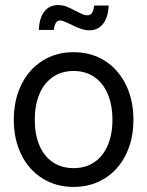

<svg xmlns="http://www.w3.org/2000/svg" viewBox="-20 -736 589 768"><path d="M35.2 -256.8Q35.2 -335.4 65.2 -397Q95.2 -458.5 149.7 -492.9Q204.1 -527.3 274.4 -527.3Q344.7 -527.3 399.2 -492.9Q453.6 -458.5 483.6 -397Q513.7 -335.4 513.7 -256.8Q513.7 -178.7 483.6 -117.7Q453.6 -56.6 399.2 -22.5Q344.7 11.7 274.4 11.7Q204.1 11.7 149.7 -22.5Q95.2 -56.6 65.2 -117.7Q35.2 -178.7 35.2 -256.8ZM429.7 -256.8Q429.7 -315.4 411.1 -359.6Q392.6 -403.8 357.4 -428Q322.3 -452.1 274.4 -452.1Q226.6 -452.1 191.4 -428Q156.2 -403.8 137.7 -359.9Q119.1 -315.9 119.1 -256.8Q119.1 -198.2 137.7 -154.5Q156.2 -110.8 191.2 -87.2Q226.1 -63.5 274.4 -63.5Q322.8 -63.5 357.7 -87.4Q392.6 -111.3 411.1 -155Q429.7 -198.7 429.7 -256.8ZM260.7 -639.6Q245.1 -647 236.1 -650.6Q227.1 -654.3 220.7 -654.3Q209 -654.3 202.6 -643.1Q196.3 -631.8 195.3 -616.2H135.3Q136.2 -645.5 145 -668Q153.8 -690.4 170.7 -703.1Q187.5 -715.8 212.4 -715.8Q230.5 -715.8 246.1 -709.7Q261.7 -703.6 283.2 -691.9Q300.3 -683.1 310.1 -679Q319.8 -674.8 329.6 -674.8Q341.3 -674.8 347.7 -683.8Q354 -692.9 356.4 -713.9H414.6Q413.6 -683.6 404.3 -661.4Q395 -639.2 378.2 -627Q361.3 -614.7 338.4 -614.7Q320.3 -614.7 302.7 -621.1Q285.2 -627.4 260.7 -639.6Z"/></svg>

Font: Intratopia Thin
Style: Regular
Weight: 100
Designer: Rasmus Andersson
Foundry: rsms
Version: Version 3.000;Glyphs 3.2.3 (3260)